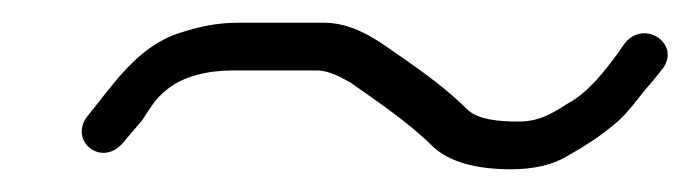

<svg xmlns="http://www.w3.org/2000/svg" viewBox="-20 -340 608 169"><path d="M88 -214C94 -221 99 -227 105 -234C112 -244 116 -253 128 -262C142 -273 163 -278 185 -278H259C270 -278 282 -271 289 -267C313 -250 340 -232 361 -211C376 -197 400 -191 430 -191C450 -191 467 -195 480 -203C494 -211 507 -219 520 -230C534 -241 542 -255 554 -268L562 -278C581 -300 548 -324 530 -302L523 -292C511 -276 498 -259 480 -249C467 -241 456 -233 436 -233C418 -233 401 -235 392 -243C375 -260 356 -274 336 -288C318 -300 295 -320 265 -320H190C169 -320 154 -316 138 -311C101 -299 80 -266 58 -239C39 -217 69 -192 88 -214Z"/></svg>

Font: PolanStronk
Style: Ita
Weight: 500
Version: Version 1.0